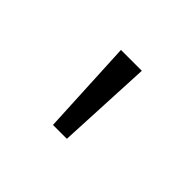

<svg xmlns="http://www.w3.org/2000/svg" viewBox="-55 -845 267 267"><g transform="rotate(45 78.0 -711.5)"><path d="M91.8 -641.1H64.5L57.6 -781.7H98.6Z"/></g></svg>

Font: Spartan MB ExtLt
Style: Regular
Weight: 200
Designer: Matt Bailey, Mirko Velimirovic
Foundry: Matt Bailey
Version: Version 1.005